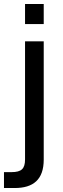

<svg xmlns="http://www.w3.org/2000/svg" viewBox="-47 -760 317 966"><path d="M173 43V-552H79V42C79 89 61 106 11 106H-27V186H27C120 186 173 144 173 43ZM79 -639H173V-740H79Z"/></svg>

Font: Malmofest
Style: Regular
Weight: 400
Designer: Jonny Pinhorn (Poppins), Kolossal
Version: Version 1.004;Glyphs 3.1.2 (3151)